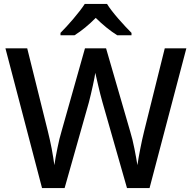

<svg xmlns="http://www.w3.org/2000/svg" viewBox="-20 -961 981 981"><path d="M413.1 -940.9C385.3 -897.5 326.2 -830.1 289.1 -793V-780.8H360.8C397 -803.7 433.1 -833 469.2 -869.6C504.9 -834 544.4 -802.2 579.1 -780.8H651.9V-793C616.7 -828.1 552.2 -898.4 526.9 -940.9ZM821.8 -713.9 716.8 -292C709.5 -263.2 703.1 -232.9 696.8 -201.2C690.4 -168.9 685.5 -141.1 682.1 -117.2C678.7 -139.6 673.3 -167.5 667 -200.7C660.6 -233.4 653.3 -263.2 645 -290L522 -713.9H414.1L294.9 -292C287.1 -266.1 279.8 -236.8 273.4 -204.1C266.6 -171.4 261.2 -142.1 257.8 -117.2C254.4 -141.6 250 -169.9 244.1 -201.7C237.8 -233.4 231.4 -263.2 224.1 -292L119.1 -713.9H7.8L194.8 0H310.1L434.1 -438C447.3 -488.3 464.8 -568.4 466.8 -588.9C471.7 -568.4 489.7 -486.3 502.9 -440.9L628.9 0H744.1L932.1 -713.9Z"/></svg>

Font: Noto Reveo Sans
Style: Regular
Weight: 500
Designer: Monotype Design Team
Foundry: Monotype Imaging Inc.
Version: Version 2.007